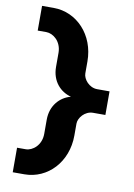

<svg xmlns="http://www.w3.org/2000/svg" viewBox="-98 -732 718 1025"><g transform="rotate(10 261.5 -219.0)"><path d="M108 232C234 232 335 126 335 -18V-83C335 -114 368 -155 412 -155H479V-283H412C368 -283 335 -324 335 -355V-420C335 -563 234 -670 108 -670H45V-536H92C128 -536 175 -501 175 -438V-362C175 -284 223 -234 281 -219C223 -204 175 -153 175 -76V1C175 63 129 99 92 99H45V232Z"/></g></svg>

Font: LT Wave Text Black
Style: Regular
Weight: 900
Designer: Daniel Lyons
Version: Version 2.5 (Glyphs App)